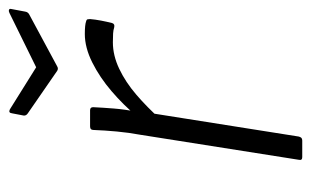

<svg xmlns="http://www.w3.org/2000/svg" viewBox="-156 -554 709 438"><g transform="rotate(-90 199.0 -334.5)"><path d="M60 0Q52 0 54 -8L111 -369Q116 -396 118.5 -423Q121 -450 122 -476Q122 -484 130 -484H167Q174 -484 174 -477Q173 -456 171 -430.5Q169 -405 164 -380L161 -349L107 -8Q106 -4 104 -2Q102 0 98 0ZM147 -324 155 -379Q179 -408 210.5 -435Q242 -462 276 -479Q310 -496 341 -496Q362 -496 370 -493Q374 -492 374.5 -489.5Q375 -487 375 -484Q374 -472 371.5 -459Q369 -446 366 -434Q364 -427 356 -429Q350 -431 342 -431.5Q334 -432 322 -432Q292 -432 261.5 -417.5Q231 -403 202.5 -378.5Q174 -354 147 -324ZM389 -668Q393 -670 396 -669Q399 -668 398 -664L392 -632Q391 -625 384 -622L267 -559Q262 -556 257 -559L160 -626Q154 -630 155 -636L160 -662Q161 -671 169 -667L265 -607Z"/></g></svg>

Font: Sofia Sans Light
Style: Italic
Weight: 300
Italic angle: -9°
Version: Version 4.100-B